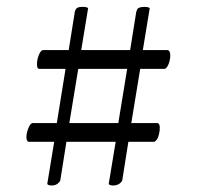

<svg xmlns="http://www.w3.org/2000/svg" viewBox="-20 -622 583 569"><path d="M75.7 -257.3H148.4L174.3 -418H96.2Q89.8 -418 89.6 -430.9Q89.4 -443.8 94.5 -457.5Q99.6 -471.2 106.4 -473.6H183.6L201.7 -586.9Q201.7 -587.4 202.1 -588.9Q203.6 -592.8 204.6 -594.5Q205.6 -596.2 208 -598.1Q210.4 -600.1 214.8 -600.8Q219.2 -601.6 226.6 -601.6Q236.3 -601.6 241.2 -598.1L220.7 -473.6H365.7L383.8 -586.9Q386.2 -593.8 387.5 -595.7Q388.7 -597.7 393.6 -599.6Q398.4 -601.6 409.2 -601.6Q418.5 -601.6 423.8 -598.1L403.3 -473.6H475.6Q483.4 -473.6 484.4 -461.2Q485.4 -448.7 480.7 -435.1Q476.1 -421.4 468.8 -418H395.5L369.1 -257.3H445.3Q455.6 -257.3 453.1 -234.9Q450.2 -210.9 439.5 -203.1Q438.5 -202.1 437.5 -201.7H360.4L342.3 -87.4Q340.8 -82.5 333.5 -77.4Q326.2 -72.3 314.9 -72.3Q310.1 -72.3 306.9 -73.5Q303.7 -74.7 303.2 -75.7L302.2 -77.1L322.8 -201.7H176.8L158.7 -87.4Q157.2 -82.5 150.4 -77.4Q143.6 -72.3 132.3 -72.3Q129.4 -72.3 127 -72.8Q124.5 -73.2 123.3 -74Q122.1 -74.7 121.3 -75.4Q120.6 -76.2 120.1 -76.7V-77.1L140.6 -201.7H64.5Q58.6 -203.6 58.3 -215.1Q58.1 -226.6 63.5 -240.7Q68.8 -254.9 75.7 -257.3ZM185.5 -257.3H330.6L356.9 -418H211.9Z"/></svg>

Font: Crimson
Style: Regular
Weight: 400
Version: Version 0.8